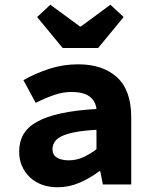

<svg xmlns="http://www.w3.org/2000/svg" viewBox="-20 -780 640 812"><path d="M224 12Q186 12 156 0.5Q126 -11 105 -31.5Q84 -52 72.5 -79Q61 -106 61 -138Q61 -180 79 -211.5Q97 -243 136.5 -265Q176 -287 238 -300.5Q300 -314 388 -319Q384 -353 358.5 -372Q333 -391 282 -391Q246 -391 209.5 -378.5Q173 -366 131 -345L79 -441Q130 -470 188.5 -489Q247 -508 311 -508Q415 -508 475 -453Q535 -398 535 -284V0H415L404 -56H400Q362 -27 317 -7.5Q272 12 224 12ZM271 -102Q304 -102 333 -115.5Q362 -129 388 -149V-231Q333 -228 297 -221Q261 -214 240 -203.5Q219 -193 210.5 -179Q202 -165 202 -149Q202 -125 220.5 -113.5Q239 -102 271 -102ZM245 -577 137 -708 193 -760 318 -668H322L447 -760L503 -708L395 -577Z"/></svg>

Font: Source Code Pro
Style: Bold
Weight: 700
Monospace: yes
Designer: Paul D. Hunt, Teo Tuominen
Foundry: Adobe Systems Incorporated
Version: Version 2.030;PS 1.000;hotconv 16.6.51;makeotf.lib2.5.65220